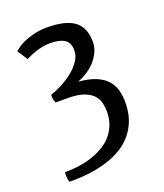

<svg xmlns="http://www.w3.org/2000/svg" viewBox="-120 -594 676 792"><g transform="rotate(-20 218.0 -198.0)"><path d="M44.9 73.7Q74.2 73.7 103.8 69.8Q133.3 65.9 160.9 57.1Q188.5 48.3 212.6 34.7Q236.8 21 254.6 1.2Q272.5 -18.6 282.7 -44.4Q293 -70.3 293 -103.5Q293 -119.6 289.3 -138.2Q285.6 -156.7 272.2 -172.9Q258.8 -189 231.9 -199.5Q205.1 -210 158.2 -210H106.9Q103.5 -217.8 101.8 -225.3Q100.1 -232.9 100.1 -245.6Q123 -253.4 149.9 -267.1Q176.8 -280.8 199.7 -299.1Q222.7 -317.4 237.8 -339.6Q252.9 -361.8 252.9 -386.7Q252.9 -420.4 231 -434.1Q209 -447.8 169.4 -447.8Q152.3 -447.8 136.7 -444.8Q121.1 -441.9 106.9 -437.5Q92.8 -433.1 80.8 -427.7Q68.8 -422.4 59.6 -417.5L30.8 -462.4Q34.2 -465.8 45.4 -474.4Q56.6 -482.9 75.4 -491.5Q94.2 -500 120.4 -506.6Q146.5 -513.2 178.7 -513.2Q260.3 -513.2 298.6 -484.4Q336.9 -455.6 336.9 -392.1Q336.9 -370.1 327.6 -349.6Q318.4 -329.1 303 -311.8Q287.6 -294.4 266.8 -280.8Q246.1 -267.1 223.6 -258.8Q270.5 -254.9 300.3 -242.2Q330.1 -229.5 347.2 -210Q364.3 -190.4 370.8 -165.8Q377.4 -141.1 377.4 -113.3Q377.4 -70.3 365.2 -36.4Q353 -2.4 331.3 23.2Q309.6 48.8 280 66.7Q250.5 84.5 215.3 95.5Q180.2 106.4 141.4 111.6Q102.5 116.7 62.5 116.7H48.3Q45.9 109.4 44.9 101.1Q43.9 92.8 43.9 88.9Q43.9 87.4 43.9 82.3Q43.9 77.1 44.9 73.7Z"/></g></svg>

Font: Fjord
Style: One
Weight: 400
Designer: Viktoriya Grabowska
Foundry: Viktoriya Grabowska
Version: Version 1.002